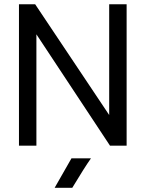

<svg xmlns="http://www.w3.org/2000/svg" viewBox="-20 -686 686 904"><path d="M408.2 59.6Q377.9 102.5 320.3 198.2H237.3Q260.7 158.2 316.4 59.6ZM151.4 -524.4V0H69.3V-666H145.5L494.1 -144.5V-666H576.2V0H498Z"/></svg>

Font: BF_TEXT
Style: Regular
Weight: 400
Foundry: EA DICE
Version: Version 1.404